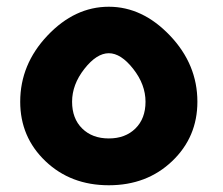

<svg xmlns="http://www.w3.org/2000/svg" viewBox="-20 -550 662 570"><path d="M40 -248Q40 -359 121 -444.5Q202 -530 303 -530Q403 -530 484.5 -444.5Q566 -359 566 -248Q566 -143 491 -71.5Q416 0 303 0Q190 0 115 -71.5Q40 -143 40 -248ZM412 -248Q412 -299 375.5 -345.5Q339 -392 303 -392Q267 -392 230.5 -345.5Q194 -299 194 -248Q194 -198 224 -168.5Q254 -139 303 -139Q352 -139 382 -168.5Q412 -198 412 -248Z"/></svg>

Font: Montserrat-Arabic SemiBold
Style: Regular
Weight: 600
Designer: Mohamed Gaber
Foundry: Kief Type Foundry
Version: Version 5.008;PS 005.008;hotconv 1.0.88;makeotf.lib2.5.64775